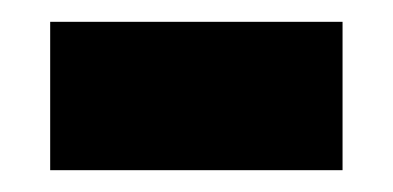

<svg xmlns="http://www.w3.org/2000/svg" viewBox="-20 -356 360 176"><path d="M26 -200V-336H294V-200Z"/></svg>

Font: Noto Sans ExtraBold
Style: Regular
Weight: 800
Designer: Monotype Design Team
Foundry: Monotype Imaging Inc.
Version: Version 2.007